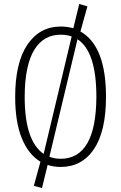

<svg xmlns="http://www.w3.org/2000/svg" viewBox="-20 -827 608 964"><path d="M383.8 -668.9Q512.2 -596.7 512.2 -340.8Q512.2 -168.5 451.9 -78.6Q391.6 11.2 284.2 11.2Q249.5 11.2 219.2 1L190.9 117.2L149.9 106L183.1 -15.1Q122.6 -51.3 89.4 -133.1Q56.2 -214.8 56.2 -339.8Q56.2 -512.7 117.9 -603.3Q179.7 -693.8 284.2 -693.8Q318.4 -693.8 348.1 -685.1L377.9 -807.1L418.9 -794.9ZM104 -339.8Q104 -119.6 199.2 -54.2L339.8 -644Q314.5 -652.8 284.2 -652.8Q242.7 -652.8 210.2 -634.8Q177.7 -616.7 153.8 -579.6Q129.9 -542.5 116.9 -481.9Q104 -421.4 104 -339.8ZM284.2 -29.8Q462.4 -29.8 463.9 -340.8Q463.9 -568.4 369.1 -629.9L228 -40Q253.9 -29.8 284.2 -29.8Z"/></svg>

Font: Fira Sans Compressed ExtraLight
Style: Regular
Weight: 250
Width: 1
Designer: Carrois Corporate & Edenspiekermann AG
Foundry: Carrois Corporate GbR & Edenspiekermann AG
Version: Version 4.203;PS 004.203;hotconv 1.0.88;makeotf.lib2.5.64775